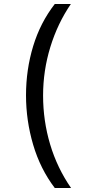

<svg xmlns="http://www.w3.org/2000/svg" viewBox="-20 -812 459 967"><path d="M256 135Q183 39 147 -83Q111 -205 111 -332Q111 -461 147 -579.5Q183 -698 256 -792H337Q270 -694 233.5 -575Q197 -456 197 -331Q197 -204 232.5 -85Q268 34 338 135Z"/></svg>

Font: hexukannada05
Style: Book
Weight: 400
Designer: Jelle Bosma - Monotype Design Team
Foundry: Monotype Imaging Inc.
Version: Version 2.003